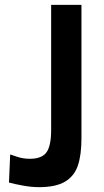

<svg xmlns="http://www.w3.org/2000/svg" viewBox="-20 -762 430 792"><path d="M301 -78.5C311 -107.5 316 -145.3 316 -192V-742H191V-226C191 -182.7 184.7 -152 172 -134C159.3 -116 136.3 -107 103 -107C84.3 -107 67.2 -109.7 51.5 -115C35.8 -120.3 26 -123.7 22 -125L17 -9C31.7 -5 50.7 -0.8 74 3.5C97.3 7.8 119.7 10 141 10C187 10 222.7 2.5 248 -12.5C273.3 -27.5 291 -49.5 301 -78.5Z"/></svg>

Font: Morrison SemiBold
Style: Regular
Weight: 600
Designer: Pablo Impallari, Rodrigo Fuenzalida (Modified by Dan O. Williams)
Version: Version 0.030; ttfautohint (v1.8.1)